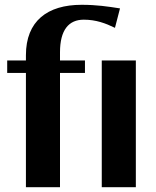

<svg xmlns="http://www.w3.org/2000/svg" viewBox="-20 -780 648 800"><path d="M10 -476H88V0H230V-476H334V-528H230V-562C230 -656 267 -698 329 -698C380 -698 420 -683 459 -664L480 -745C429 -753 383 -760 320 -760C177 -760 88 -692 88 -550V-528H10ZM404 0H546V-528H404Z"/></svg>

Font: Aerodynamic
Style: Regular
Weight: 500
Designer: Google
Version: Version 2.000980; 2014